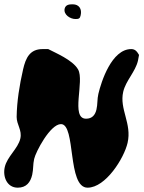

<svg xmlns="http://www.w3.org/2000/svg" viewBox="-34 -814 664 888"><path d="M265 -774C259 -746 291 -726 315 -726C330 -726 336 -728 339 -743C346 -773 331 -794 303 -794C289 -794 270 -794 265 -774ZM-12 -41C-22 3 -2 54 48 54C88 54 107 29 115 -6C121 -33 118 -53 124 -79C131 -111 198 -240 248 -240C318 -240 276 54 371 54C455 54 540 -83 556 -153C577 -243 517 -309 536 -390C548 -441 592 -482 604 -533C605 -537 608 -556 609 -560C600 -575 592 -587 573 -587C482 -587 434 -435 421 -380C415 -355 418 -332 412 -307C406 -282 392 -265 364 -265C291 -265 358 -440 327 -493C302 -537 221 -570 189 -587H163C104 -587 85 -546 73 -494C56 -420 44 -345 43 -273C43 -237 69 -212 60 -173C49 -126 -1 -90 -12 -41Z"/></svg>

Font: Charger
Style: OversprayIt
Weight: 400
Designer: Jasper
Foundry: Cannot Into Space Fonts
Version: Version 0.980